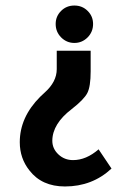

<svg xmlns="http://www.w3.org/2000/svg" viewBox="-20 -484 437 697"><path d="M186 -299.8H309.1V-225.1Q309.1 -169.9 297.1 -146.5Q285.2 -123 240.2 -87.9Q170.4 -34.7 169.9 26.9Q169.9 55.7 191.9 76.4Q213.9 97.2 245.1 97.2Q293 97.2 337.9 58.1L384.8 127.9Q314.9 192.9 215.8 192.9Q131.8 192.9 86.9 134.8Q51.8 90.8 51.8 32.2Q51.8 -58.6 126 -132.8Q131.8 -138.7 142.1 -147.9Q186 -187 186 -232.9ZM317.9 -397Q317.9 -368.2 297.9 -348.1Q277.8 -328.1 250 -328.1Q222.2 -328.1 202.1 -348.1Q182.1 -368.2 182.1 -397Q182.1 -424.8 201.7 -444.3Q221.2 -463.9 250 -463.9Q278.8 -463.9 298.3 -444.3Q317.9 -424.8 317.9 -397Z"/></svg>

Font: Tajawal
Style: Bold
Weight: 700
Designer: Boutros Fonts
Foundry: Created by Boutros International 2017
Version: Version 1.700